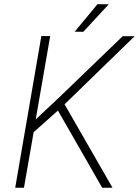

<svg xmlns="http://www.w3.org/2000/svg" viewBox="-20 -880 651 900"><path d="M251.5 -361.8 459 0H507.3L282.7 -391.1L611.3 -710.4H555.2L257.3 -423.3L147.5 -320.3L215.3 -710.9H173.8L51.3 0H92.3L137.7 -260.3ZM437 -860.4 330.1 -731.4 370.6 -731 489.7 -859.9Z"/></svg>

Font: Roboto Mono ExtraLight
Style: Italic
Weight: 250
Italic angle: -10°
Monospace: yes
Designer: Google
Version: Version 3.000